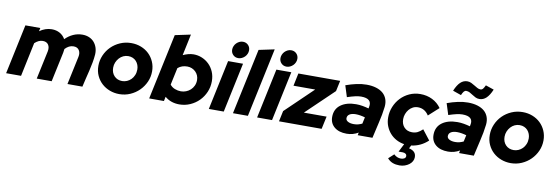

<svg xmlns="http://www.w3.org/2000/svg" viewBox="-73 -1266 5829 2013"><g transform="rotate(10 2841.5 -260.0)"><path d="M-7 0Q21 -133 49 -264.5Q77 -396 105 -529H264Q262 -520 260 -511Q258 -502 256 -493Q285 -514 318 -525.5Q351 -537 386 -537Q435 -537 472.5 -515.5Q510 -494 530 -457Q568 -495 614 -516Q660 -537 712 -537Q751 -537 783 -523.5Q815 -510 836.5 -485.5Q858 -461 869 -428Q880 -395 878 -356Q875 -313 866.5 -268Q858 -223 847.5 -178Q837 -133 825.5 -88Q814 -43 805 0H646Q662 -75 678 -150Q694 -225 710 -300Q719 -342 701 -371Q683 -400 641 -400Q615 -400 593 -388.5Q571 -377 551 -356Q549 -346 548 -335.5Q547 -325 545 -315Q528 -236 511.5 -157.5Q495 -79 478 0H319Q335 -75 351 -150Q367 -225 383 -300Q392 -344 373.5 -372Q355 -400 314 -400Q270 -400 228 -361Q209 -270 190 -180.5Q171 -91 152 0Z M932 -245Q932 -303 955 -356.5Q978 -410 1018.5 -450.5Q1059 -491 1114 -515Q1169 -539 1232 -539Q1288 -539 1336.5 -520Q1385 -501 1420.5 -467Q1456 -433 1476.5 -386Q1497 -339 1497 -284Q1497 -225 1473.5 -172Q1450 -119 1409.5 -78.5Q1369 -38 1314.5 -14Q1260 10 1198 10Q1145 10 1097 -8Q1049 -26 1012.5 -59Q976 -92 954 -139Q932 -186 932 -245ZM1205 -130Q1231 -130 1255.5 -140.5Q1280 -151 1299 -170Q1318 -189 1329.5 -216.5Q1341 -244 1341 -277Q1341 -302 1332.5 -324.5Q1324 -347 1309 -363.5Q1294 -380 1272.5 -389.5Q1251 -399 1224 -399Q1196 -399 1171.5 -387.5Q1147 -376 1128.5 -355.5Q1110 -335 1099 -308.5Q1088 -282 1088 -252Q1088 -198 1120.5 -164Q1153 -130 1205 -130Z M2132 -290Q2132 -230 2109 -176Q2086 -122 2046 -81.5Q2006 -41 1952 -17Q1898 7 1836 7Q1792 7 1753 -6.5Q1714 -20 1683 -47Q1681 -35 1678 -23.5Q1675 -12 1673 0H1516Q1554 -176 1590.5 -350Q1627 -524 1665 -700Q1707 -709 1748 -717.5Q1789 -726 1831 -735Q1819 -678 1807 -621.5Q1795 -565 1783 -508Q1809 -520 1838 -528Q1867 -536 1896 -536Q1942 -536 1984.5 -518.5Q2027 -501 2060 -469Q2093 -437 2112.5 -391.5Q2132 -346 2132 -290ZM1852 -399Q1824 -399 1799.5 -391Q1775 -383 1752 -364Q1742 -318 1732.5 -273Q1723 -228 1713 -182Q1733 -156 1765 -143.5Q1797 -131 1830 -131Q1857 -131 1883.5 -141Q1910 -151 1931 -170Q1952 -189 1964.5 -216Q1977 -243 1977 -276Q1977 -302 1967.5 -324.5Q1958 -347 1941 -363.5Q1924 -380 1901.5 -389.5Q1879 -399 1852 -399Z M2362 -578Q2328 -578 2306 -600.5Q2284 -623 2284 -656Q2284 -675 2292 -693.5Q2300 -712 2313.5 -725.5Q2327 -739 2344.5 -747.5Q2362 -756 2382 -756Q2416 -756 2438 -733.5Q2460 -711 2460 -678Q2460 -658 2452 -640Q2444 -622 2430.5 -608.5Q2417 -595 2399 -586.5Q2381 -578 2362 -578ZM2422 -529Q2394 -396 2366 -264.5Q2338 -133 2310 0H2151Q2179 -133 2207 -264.5Q2235 -396 2263 -529Z M2723 -735 2567 0H2408L2557 -700Z M2876 -578Q2842 -578 2820 -600.5Q2798 -623 2798 -656Q2798 -675 2806 -693.5Q2814 -712 2827.5 -725.5Q2841 -739 2858.5 -747.5Q2876 -756 2896 -756Q2930 -756 2952 -733.5Q2974 -711 2974 -678Q2974 -658 2966 -640Q2958 -622 2944.5 -608.5Q2931 -595 2913 -586.5Q2895 -578 2876 -578ZM2936 -529Q2908 -396 2880 -264.5Q2852 -133 2824 0H2665Q2693 -133 2721 -264.5Q2749 -396 2777 -529Z M2898 0 2922 -113 3214 -394H2983L3011 -529H3456L3432 -416L3139 -135H3381L3352 0Z M3618 5Q3535 5 3487 -35Q3439 -75 3439 -142Q3439 -226 3500.5 -271.5Q3562 -317 3664 -317Q3698 -317 3732.5 -311Q3767 -305 3799 -296L3802 -311Q3823 -405 3701 -405Q3674 -405 3638.5 -397Q3603 -389 3555 -373Q3545 -403 3536 -433Q3527 -463 3517 -493Q3575 -514 3630.5 -526Q3686 -538 3737 -538Q3794 -538 3838.5 -524.5Q3883 -511 3912 -486Q3941 -461 3954.5 -424Q3968 -387 3963 -341Q3953 -256 3932 -170.5Q3911 -85 3893 0H3736Q3738 -8 3739 -14.5Q3740 -21 3742 -29Q3714 -12 3682.5 -3.5Q3651 5 3618 5ZM3589 -155Q3589 -133 3613 -120Q3637 -107 3675 -107Q3700 -107 3721 -112.5Q3742 -118 3763 -128L3778 -197Q3755 -204 3728.5 -208.5Q3702 -213 3679 -213Q3637 -213 3613 -198Q3589 -183 3589 -155Z M4291 -129Q4324 -129 4349.5 -141.5Q4375 -154 4402 -180Q4422 -154 4443 -127.5Q4464 -101 4484 -75Q4407 -3 4307 9Q4302 17 4298.5 25.5Q4295 34 4290 42Q4326 50 4346 69.5Q4366 89 4366 124Q4366 147 4354.5 167.5Q4343 188 4323 203Q4303 218 4277 227Q4251 236 4221 236Q4181 236 4149 224Q4117 212 4092 183Q4106 170 4120.5 157Q4135 144 4149 131Q4181 163 4225 163Q4245 163 4260 154Q4275 145 4275 128Q4275 112 4262.5 103.5Q4250 95 4231 95H4188Q4199 73 4210 51.5Q4221 30 4232 8Q4186 1 4147 -20Q4108 -41 4079.5 -73.5Q4051 -106 4034.5 -148Q4018 -190 4018 -240Q4018 -299 4040 -353Q4062 -407 4101 -448.5Q4140 -490 4193.5 -514.5Q4247 -539 4310 -539Q4379 -539 4437 -510.5Q4495 -482 4532 -429Q4505 -404 4478 -380Q4451 -356 4424 -331Q4381 -398 4308 -398Q4279 -398 4255 -385.5Q4231 -373 4213.5 -352Q4196 -331 4186 -304Q4176 -277 4176 -249Q4176 -195 4207.5 -162Q4239 -129 4291 -129Z M4518 0ZM4697 5Q4614 5 4566 -35Q4518 -75 4518 -142Q4518 -226 4579.5 -271.5Q4641 -317 4743 -317Q4777 -317 4811.5 -311Q4846 -305 4878 -296L4881 -311Q4902 -405 4780 -405Q4753 -405 4717.5 -397Q4682 -389 4634 -373Q4624 -403 4615 -433Q4606 -463 4596 -493Q4654 -514 4709.5 -526Q4765 -538 4816 -538Q4873 -538 4917.5 -524.5Q4962 -511 4991 -486Q5020 -461 5033.5 -424Q5047 -387 5042 -341Q5032 -256 5011 -170.5Q4990 -85 4972 0H4815Q4817 -8 4818 -14.5Q4819 -21 4821 -29Q4793 -12 4761.5 -3.5Q4730 5 4697 5ZM4668 -155Q4668 -133 4692 -120Q4716 -107 4754 -107Q4779 -107 4800 -112.5Q4821 -118 4842 -128L4857 -197Q4834 -204 4807.5 -208.5Q4781 -213 4758 -213Q4716 -213 4692 -198Q4668 -183 4668 -155ZM4729 -602Q4706 -610 4684.5 -617.5Q4663 -625 4640 -633Q4666 -696 4698 -726Q4730 -756 4771 -756Q4794 -756 4813.5 -746.5Q4833 -737 4850.5 -726Q4868 -715 4885.5 -705.5Q4903 -696 4921 -696Q4935 -696 4945 -707.5Q4955 -719 4969 -748Q4991 -740 5013 -733Q5035 -726 5057 -718Q5031 -656 4999 -625.5Q4967 -595 4926 -595Q4902 -595 4883.5 -604.5Q4865 -614 4848 -625Q4831 -636 4814 -645.5Q4797 -655 4776 -655Q4762 -655 4751 -641.5Q4740 -628 4729 -602Z M5099 -245Q5099 -303 5122 -356.5Q5145 -410 5185.5 -450.5Q5226 -491 5281 -515Q5336 -539 5399 -539Q5455 -539 5503.5 -520Q5552 -501 5587.5 -467Q5623 -433 5643.5 -386Q5664 -339 5664 -284Q5664 -225 5640.5 -172Q5617 -119 5576.5 -78.5Q5536 -38 5481.5 -14Q5427 10 5365 10Q5312 10 5264 -8Q5216 -26 5179.5 -59Q5143 -92 5121 -139Q5099 -186 5099 -245ZM5372 -130Q5398 -130 5422.5 -140.5Q5447 -151 5466 -170Q5485 -189 5496.5 -216.5Q5508 -244 5508 -277Q5508 -302 5499.5 -324.5Q5491 -347 5476 -363.5Q5461 -380 5439.5 -389.5Q5418 -399 5391 -399Q5363 -399 5338.5 -387.5Q5314 -376 5295.5 -355.5Q5277 -335 5266 -308.5Q5255 -282 5255 -252Q5255 -198 5287.5 -164Q5320 -130 5372 -130Z"/></g></svg>

Font: Rosa Sans Black
Style: Italic
Weight: 900
Italic angle: -12°
Designer: Pentagram / MCKL
Foundry: Pentagram / MCKL
Version: Version 1.005;September 16, 2019;FontCreator 11.5.0.2425 64-